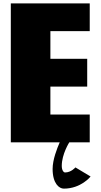

<svg xmlns="http://www.w3.org/2000/svg" viewBox="-20 -845 602 1140"><path d="M512.8 -825H44.2V0H334.6C318.8 36 292.4 103 292.4 158C292.4 245 331.4 275 358.8 275C461.5 275 517.8 203 517.8 203L427.8 149C427.8 149 402.8 179 366.2 179C357.2 179 346.7 165 346.7 140C346.7 70 391.5 0 391.5 0H512.8V-165H279.2V-331H497.8V-496H279.2V-660H512.8Z"/></svg>

Font: Blink
Style: Wide
Weight: 400
Designer: Mew Too
Foundry: Cannot Into Space Fonts
Version: Version 001.000